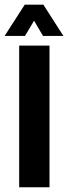

<svg xmlns="http://www.w3.org/2000/svg" viewBox="-32 -793 289 813"><path d="M49.2 0V-600H177.6V0ZM-12.4 -640.9 72.7 -773.2H151.6L236.4 -640.9H150.1L112.2 -705.3L73.9 -640.9Z"/></svg>

Font: Big Shoulders Thin
Style: Regular
Weight: 100
Version: Version 2.002